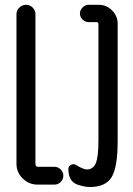

<svg xmlns="http://www.w3.org/2000/svg" viewBox="-20 -750 540 780"><path d="M294.9 0Q257.8 -12.7 257.8 -63.5Q257.8 -75.2 269 -80.6Q280.3 -85.9 290 -79.1Q317.4 -62.5 332 -61.5Q358.4 -61.5 369.1 -86.9Q379.9 -112.3 379.9 -179.7V-651.4Q379.9 -660.2 372.1 -660.2H339.8Q326.2 -660.2 315.4 -670.4Q304.7 -680.7 304.7 -694.8Q304.7 -709 315.4 -719.7Q326.2 -730.5 339.8 -730.5H380.9Q413.1 -730.5 435.5 -707.5Q458 -684.6 458 -654.3V-177.7Q458 -69.3 433.1 -29.8Q408.2 9.8 345.7 9.8Q323.2 9.8 294.9 0ZM201.2 -72.3Q215.8 -72.3 226.6 -61.5Q237.3 -50.8 237.3 -36.1Q237.3 -21.5 226.6 -10.7Q215.8 0 201.2 0H132.8Q97.7 0 72.3 -24.9Q46.9 -49.8 46.9 -85V-692.4Q46.9 -708 58.6 -719.2Q70.3 -730.5 85.9 -730.5Q101.6 -730.5 112.8 -719.2Q124 -708 124 -692.4V-83Q124 -72.3 135.7 -72.3Z"/></svg>

Font: Rounded-X Mgen+ 1m regular
Style: Regular
Weight: 400
Designer: [Source Han Sans]
Ryoko NISHIZUKA  (kana & ideographs); Paul D. Hunt (Latin, Greek & Cyrillic); Wenlong ZHANG  (bopomofo
Version: Version 1.059.20150602